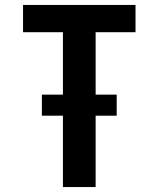

<svg xmlns="http://www.w3.org/2000/svg" viewBox="-20 -755 640 775"><path d="M234 0V-288H149V-373H234V-625H73V-735H527V-625H366V-373H451V-288H366V0Z"/></svg>

Font: Iosevka Extrabold Extended
Style: Regular
Weight: 800
Width: 7
Monospace: yes
Designer: Belleve Invis
Foundry: Belleve Invis
Version: Version 32.5.0; ttfautohint (v1.8.4)